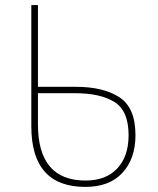

<svg xmlns="http://www.w3.org/2000/svg" viewBox="-20 -734 619 754"><path d="M315 0Q410 0 461 -55.5Q512 -111 512 -203Q512 -311 449 -352Q386 -393 279 -393H129V-714H103V-238Q103 0 315 0ZM316 -25Q129 -25 129 -246V-368H274Q374 -368 429.5 -333.5Q485 -299 485 -203Q485 -120 440.5 -72.5Q396 -25 316 -25Z"/></svg>

Font: Noto Sans UI Thin
Style: Regular
Weight: 250
Designer: Monotype Design Team
Foundry: Monotype Imaging Inc.
Version: Version 1.901